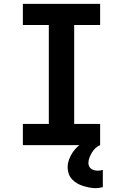

<svg xmlns="http://www.w3.org/2000/svg" viewBox="-20 -755 640 999"><path d="M99 0V-110H234V-625H99V-735H501V-625H366V-110H501V0ZM478 224Q461 224 444 220.5Q427 217 411 212Q395 207 380.5 198.5Q366 190 354.5 177.5Q343 165 337.5 149Q332 133 332 116Q332 95 339.5 74.5Q347 54 359 36.5Q371 19 387 5Q403 -9 421.5 -19.5Q440 -30 460 -36.5Q480 -43 501 -46V0Q487 6 476.5 16Q466 26 458.5 38.5Q451 51 445.5 65Q440 79 440 94Q440 103 444 111Q448 119 455.5 124Q463 129 472 131Q481 133 489 133Q496 133 502.5 132Q509 131 515 129V219Q506 221 496.5 222.5Q487 224 478 224Z"/></svg>

Font: Iosevka Extrabold Extended
Style: Regular
Weight: 800
Width: 7
Monospace: yes
Designer: Belleve Invis
Foundry: Belleve Invis
Version: Version 32.5.0; ttfautohint (v1.8.4)